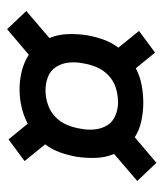

<svg xmlns="http://www.w3.org/2000/svg" viewBox="20 -610 460 540"><g transform="rotate(-90 250.0 -340.0)"><path d="M62 -130 11 -184 87 -249Q77 -273 76 -300Q75 -327 79 -354Q83 -377 91 -400Q99 -423 114 -443L67 -501L128 -546L172 -492Q195 -504 219.5 -509.5Q244 -515 269 -515Q296 -515 321 -508.5Q346 -502 366 -489L438 -550L489 -496L413 -431Q423 -407 424 -380Q425 -353 421 -326Q417 -303 409 -280Q401 -257 386 -237L433 -179L372 -134L328 -188Q305 -176 280 -171.5Q255 -167 231 -167Q205 -167 179.5 -172.5Q154 -178 134 -191ZM232 -238Q252 -238 272 -244Q292 -250 307.5 -264.5Q323 -279 331 -298Q339 -317 342 -337Q346 -357 344 -376.5Q342 -396 332 -412Q322 -428 304 -435Q286 -442 266 -442Q246 -442 226.5 -435.5Q207 -429 192 -415Q177 -401 169 -382Q161 -363 158 -343Q154 -324 156 -304Q158 -284 167.5 -268.5Q177 -253 195 -245.5Q213 -238 232 -238Z"/></g></svg>

Font: Iosevka Slab Medium
Style: Italic
Weight: 500
Italic angle: -9°
Monospace: yes
Designer: Belleve Invis
Foundry: Belleve Invis
Version: Version 11.1.0; ttfautohint (v1.8.3)